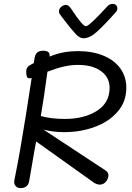

<svg xmlns="http://www.w3.org/2000/svg" viewBox="-20 -963 681 988"><path d="M310 -283Q253 -283 204 -296L523 -86Q538 -76 538 -62Q538 -44 525.5 -28.5Q513 -13 493 -13Q485 -13 476 -16.5Q467 -20 462 -24L166 -235L157 -187L130 -30Q127 -13 115.5 -4Q104 5 87 5Q70 5 61.5 -4.5Q53 -14 53 -27Q53 -33 54 -36Q72 -125 84.5 -197.5Q97 -270 114 -375Q133 -493 143 -562Q137 -560 134 -560Q121 -560 118 -569Q115 -578 115 -595Q115 -609 122 -617.5Q129 -626 147 -635L154 -638L157 -659Q160 -682 171 -692Q182 -702 202 -702Q239 -702 235 -674V-672Q276 -688 310 -694Q344 -700 381 -700Q456 -700 512.5 -676.5Q569 -653 599.5 -610.5Q630 -568 630 -511Q630 -440 585.5 -388.5Q541 -337 468 -310Q395 -283 310 -283ZM224 -594Q206 -458 190 -366Q241 -351 314 -351Q413 -351 478.5 -392.5Q544 -434 544 -511Q544 -565 500 -597Q456 -629 381 -629Q345 -629 308 -620.5Q271 -612 224 -594ZM584 -919Q584 -913 581 -907.5Q578 -902 575 -899.5Q572 -897 571 -895Q515 -832 478 -799Q441 -766 409 -766Q390 -766 369.5 -788Q349 -810 315 -854Q300 -875 290 -887Q282 -896 284 -909Q285 -920 296.5 -929Q308 -938 319 -938Q333 -938 346 -918Q405 -828 422 -828Q431 -828 461 -856.5Q491 -885 533 -931Q544 -943 561 -943Q571 -943 577.5 -936Q584 -929 584 -919Z"/></svg>

Font: Mali
Style: Italic
Weight: 400
Italic angle: -10°
Version: Version 1.000; ttfautohint (v1.6)